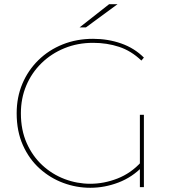

<svg xmlns="http://www.w3.org/2000/svg" viewBox="-20 -887 814 910"><path d="M408 3Q342 3 280 -20Q218 -43 168 -88Q118 -133 88.5 -199Q59 -265 59 -350Q59 -426 86 -490Q113 -554 162 -602Q211 -650 277 -676.5Q343 -703 421 -703Q492 -703 554.5 -681Q617 -659 662 -614L650 -600Q602 -646 544.5 -665Q487 -684 421 -684Q348 -684 285.5 -658.5Q223 -633 176.5 -587.5Q130 -542 104.5 -481.5Q79 -421 79 -350Q79 -271 106.5 -209Q134 -147 180.5 -104Q227 -61 286 -38.5Q345 -16 408 -16Q473 -16 537 -41Q601 -66 650 -120L657 -99Q607 -47 541.5 -22Q476 3 408 3ZM643 0V-96V-100V-343H662V0ZM357 -757 497 -867H537L387 -757Z"/></svg>

Font: Montserrat Alternates Thin
Style: Regular
Weight: 100
Designer: Julieta Ulanovsky
Foundry: Julieta Ulanovsky
Version: Version 9.000